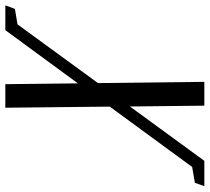

<svg xmlns="http://www.w3.org/2000/svg" viewBox="-194 -426 750 685"><g transform="rotate(-90 180.5 -84.0)"><path d="M-141.6 270.5 -129.9 236.8 -73.2 227.1 142.1 -66.9 138.2 -439.5H222.2L225.1 -180.7L415 -439.5H503.4L490.7 -405.3L435.5 -396L226.1 -108.9L230.5 270.5H145.5L142.6 4.9L-51.3 270.5Z"/></g></svg>

Font: Elstob Medium
Style: Italic
Weight: 500
Italic angle: -20°
Designer: Peter S. Baker
Version: Version 1.015